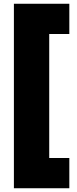

<svg xmlns="http://www.w3.org/2000/svg" viewBox="-20 -838 412 1022"><path d="M54 164H349V3H242V-657H349V-818H54Z"/></svg>

Font: Arthouse Owned Black
Style: Regular
Weight: 900
Designer: Jeremy Tribby
Foundry: Tribby Type
Version: Version 1.000;PS 001.000;hotconv 1.0.88;makeotf.lib2.5.64775